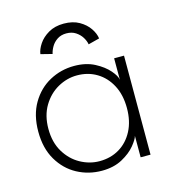

<svg xmlns="http://www.w3.org/2000/svg" viewBox="-95 -677 698 769"><g transform="rotate(-15 254.5 -292.5)"><path d="M397.5 0V-89Q394.5 -75.5 374.5 -51Q354.5 -26.5 319 -7.2Q283.5 12 234.5 12Q179.5 12 132.5 -13.2Q85.5 -38.5 56.8 -87.2Q28 -136 28 -205Q28 -274 56.8 -322.8Q85.5 -371.5 132.5 -397Q179.5 -422.5 234.5 -422.5Q283 -422.5 318.8 -403.8Q354.5 -385 375 -361.2Q395.5 -337.5 397.5 -321.5V-410.5H438.5V0ZM70 -205Q70 -149.5 94 -109.5Q118 -69.5 156 -48.5Q194 -27.5 235.5 -27.5Q281.5 -27.5 317.5 -49Q353.5 -70.5 374.5 -110.5Q395.5 -150.5 395.5 -205Q395.5 -259.5 374.5 -299.5Q353.5 -339.5 317.5 -361.2Q281.5 -383 235.5 -383Q194 -383 156 -361.8Q118 -340.5 94 -300.5Q70 -260.5 70 -205ZM164 -491 116.5 -503Q119 -522.5 133.5 -544.2Q148 -566 174.5 -581.5Q201 -597 238 -597Q275.5 -597 301.8 -582Q328 -567 342.8 -545.2Q357.5 -523.5 360 -503L313.5 -491Q311 -505.5 301.8 -520.5Q292.5 -535.5 276.5 -546Q260.5 -556.5 238 -556.5Q216 -556.5 200.2 -546Q184.5 -535.5 175.8 -520.5Q167 -505.5 164 -491Z"/></g></svg>

Font: League Spartan Thin ExtraLight
Style: Regular
Weight: 250
Version: Version 2.002